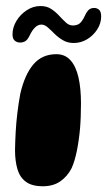

<svg xmlns="http://www.w3.org/2000/svg" viewBox="-20 -610 364 652"><path d="M125.5 22.5Q88 22.5 67.5 7Q47 -8.5 39 -36.2Q31 -64 31 -100.5Q31 -114.5 31.8 -129.8Q32.5 -145 33.2 -161Q34 -177 35.5 -193.5Q37 -210 39 -226.5Q41 -243 43.5 -259.8Q46 -276.5 49 -292Q64 -357 93.5 -391.5Q123 -426 171.5 -426Q201 -426 219.5 -405.2Q238 -384.5 246.5 -347.2Q255 -310 255 -259Q255 -237 254.2 -215.5Q253.5 -194 251.8 -173.8Q250 -153.5 247.2 -134.2Q244.5 -115 241 -97.8Q237.5 -80.5 233 -65.5Q228.5 -50.5 223 -38.5Q208.5 -10.5 184.5 6Q160.5 22.5 125.5 22.5ZM48.5 -465.5Q37.5 -465.5 30 -472Q22.5 -478.5 22.5 -493.5Q22.5 -517 35.8 -539Q49 -561 70.8 -575.2Q92.5 -589.5 117.5 -589.5Q139 -589.5 154 -579.5Q169 -569.5 181 -556.5Q193 -543.5 203.8 -533.5Q214.5 -523.5 227 -523.5Q241.5 -523.5 250.2 -530.2Q259 -537 268 -556Q275 -571.5 282 -577.2Q289 -583 300 -583Q309 -583 316.2 -577Q323.5 -571 323.5 -554Q323.5 -530.5 310 -509.8Q296.5 -489 275.5 -476.5Q254.5 -464 230.5 -464Q209.5 -464 193.5 -473.5Q177.5 -483 165.2 -495.2Q153 -507.5 142.2 -517Q131.5 -526.5 120.5 -526.5Q109 -526.5 99 -516.8Q89 -507 81 -490Q74 -475 66 -470.2Q58 -465.5 48.5 -465.5Z"/></svg>

Font: Gluten Thin SemiBold
Style: Regular
Weight: 600
Version: Version 1.300